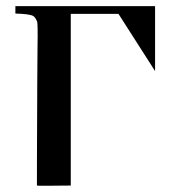

<svg xmlns="http://www.w3.org/2000/svg" viewBox="-20 -604 565 624"><path d="M30 -584V-560C59 -559 79 -557 88 -552C93 -549 97 -543 101 -533C102 -529 103 -503 102 -456C101 -353 101 -301 101 -302C100 -118 100 -18 100 -1C100 0 137 0 210 -1V-559H365L484 -373V-584Z"/></svg>

Font: GFS Nicefore
Style: Regular
Weight: 400
Designer: George Matthiopoulos
Foundry: George Matthiopoulos
Version: Version 1.0